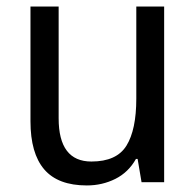

<svg xmlns="http://www.w3.org/2000/svg" viewBox="-20 -607 599 586"><path d="M481 -587V-51H412L400 -122H395Q372 -81 332 -61Q292 -41 245 -41Q157 -41 115 -90Q73 -139 73 -237V-587H159V-246Q159 -114 259 -114Q336 -114 366 -162.5Q396 -211 396 -306V-587Z"/></svg>

Font: Noto Sans Tamil UI SemiCondensed
Style: Regular
Weight: 400
Width: 4
Designer: Jelle Bosma - Monotype Design Team
Foundry: Monotype Imaging Inc.
Version: Version 2.004; ttfautohint (v1.8.4.7-5d5b)